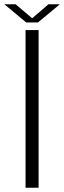

<svg xmlns="http://www.w3.org/2000/svg" viewBox="-36 -878 300 898"><path d="M83.5 0V-737.5H144.5V0ZM-15.5 -858H37L114.5 -792.5L190.5 -858H244L141.5 -773H86.5Z"/></svg>

Font: Epilogue Light
Style: Regular
Weight: 300
Designer: Tyler Finck
Foundry: Etcetera Type Co
Version: Version 2.111; ttfautohint (v1.8.3)